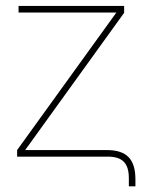

<svg xmlns="http://www.w3.org/2000/svg" viewBox="-20 -536 486 657"><path d="M420.9 74.2V101.6H443.4V78.1C443.4 8.3 413.6 -22.5 344.7 -22.5H66.4V-22.9L404.8 -492.2V-515.6H43.5V-493.2H377.9V-492.7L38.6 -22.5V0H348.6C399.4 0 420.9 22.5 420.9 74.2Z"/></svg>

Font: Raveo Display Display Thin
Style: Regular
Weight: 100
Designer: Jakub Foglar, Rasmus Andersson (Inter)
Foundry: Jakubfoglar.com
Version: Version 1.100;Glyphs 3.2.3 (3260)